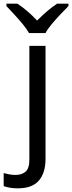

<svg xmlns="http://www.w3.org/2000/svg" viewBox="-75 -786 393 1046"><path d="M22 240Q-3 240 -22 236.5Q-41 233 -55 228V157Q-40 161 -24 164Q-8 167 11 167Q43 167 64 149.5Q85 132 85 83V-536H173V80Q173 155 137 197.5Q101 240 22 240ZM83 -606Q70 -629 48 -655.5Q26 -682 2 -708Q-22 -734 -40 -753V-766H20Q46 -749 74 -725Q102 -701 127 -674Q154 -701 182 -725Q210 -749 236 -766H298V-753Q279 -734 254.5 -708Q230 -682 207.5 -655.5Q185 -629 173 -606Z"/></svg>

Font: Noto IKEA Simplified Chinese
Style: Regular
Weight: 400
Designer: Monotype Design Team
Foundry: Monotype Imaging Inc.
Version: Version 1.100